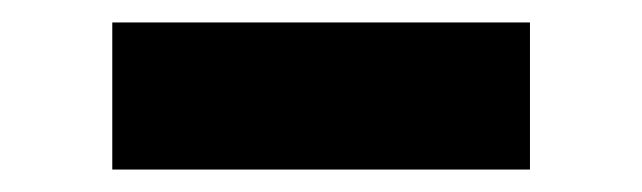

<svg xmlns="http://www.w3.org/2000/svg" viewBox="-20 -723 572 171"><path d="M80 -572V-703H452V-572Z"/></svg>

Font: Jost*
Style: Bold
Weight: 700
Version: Version 3.7